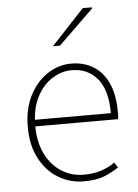

<svg xmlns="http://www.w3.org/2000/svg" viewBox="-53 -761 583 814"><g transform="rotate(-5 239.0 -354.0)"><path d="M272 12Q212 12 162.5 -18Q113 -48 83.5 -104Q54 -160 54 -238Q54 -316 83.5 -372.5Q113 -429 160 -459.5Q207 -490 260 -490Q315 -490 355.5 -464.5Q396 -439 418 -390Q440 -341 440 -270Q440 -263 440 -255Q440 -247 438 -238H70V-266H410Q410 -365 369 -413.5Q328 -462 260 -462Q218 -462 178 -437.5Q138 -413 112 -363.5Q86 -314 86 -240Q86 -172 110.5 -121.5Q135 -71 178 -43.5Q221 -16 274 -16Q315 -16 348 -27Q381 -38 406 -56L420 -34Q393 -16 359.5 -2Q326 12 272 12ZM190 -570 330 -720H368L370 -716L220 -570Z"/></g></svg>

Font: Source Sans 3 VF
Style: Regular
Weight: 200
Designer: Paul D. Hunt
Foundry: Adobe
Version: Version 3.046;hotconv 1.0.118;makeotfexe 2.5.65603